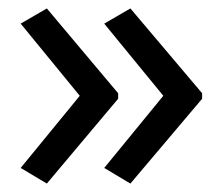

<svg xmlns="http://www.w3.org/2000/svg" viewBox="-20 -491 529 455"><path d="M260 -257 91 -56 29 -93 169 -264 29 -435 91 -471 260 -270ZM459 -257 289 -56 227 -93 367 -264 227 -435 289 -471 459 -270Z"/></svg>

Font: Advent Sans Logo
Style: Regular
Weight: 400
Designer: Types & Symbols
Foundry: Types & Symbols
Version: Version 1.002